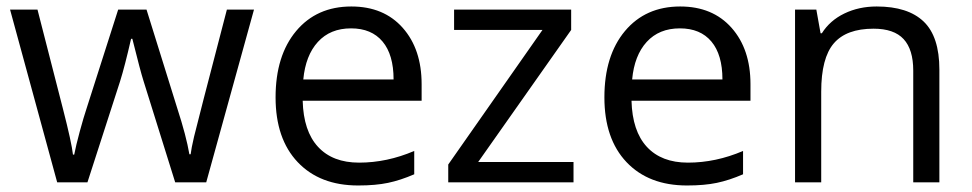

<svg xmlns="http://www.w3.org/2000/svg" viewBox="-20 -565 3012 595"><path d="M522.9 0 424.8 -314Q415.5 -342.8 390.1 -444.8H386.2Q366.7 -359.4 352.1 -313L251 0H157.2L11.2 -535.2H96.2Q147.9 -333.5 175 -228Q202.1 -122.6 206.1 -85.9H210Q215.3 -113.8 227.3 -158Q239.3 -202.1 248 -228L346.2 -535.2H434.1L529.8 -228Q557.1 -144 566.9 -86.9H570.8Q572.8 -104.5 581.3 -141.1Q589.8 -177.7 683.1 -535.2H767.1L619.1 0Z M1089.8 9.8Q971.2 9.8 902.6 -62.5Q834 -134.8 834 -263.2Q834 -392.6 897.7 -468.8Q961.4 -544.9 1068.8 -544.9Q1169.4 -544.9 1228 -478.8Q1286.6 -412.6 1286.6 -304.2V-252.9H918Q920.4 -158.7 965.6 -109.9Q1010.7 -61 1092.8 -61Q1179.2 -61 1263.7 -97.2V-24.9Q1220.7 -6.3 1182.4 1.7Q1144 9.8 1089.8 9.8ZM1067.9 -477.1Q1003.4 -477.1 965.1 -435.1Q926.8 -393.1 919.9 -318.8H1199.7Q1199.7 -395.5 1165.5 -436.3Q1131.3 -477.1 1067.9 -477.1Z M1757.3 0H1369.1V-55.2L1661.1 -472.2H1387.2V-535.2H1750V-472.2L1461.9 -63H1757.3Z M2108.9 9.8Q1990.2 9.8 1921.6 -62.5Q1853 -134.8 1853 -263.2Q1853 -392.6 1916.7 -468.8Q1980.5 -544.9 2087.9 -544.9Q2188.5 -544.9 2247.1 -478.8Q2305.7 -412.6 2305.7 -304.2V-252.9H1937Q1939.5 -158.7 1984.6 -109.9Q2029.8 -61 2111.8 -61Q2198.2 -61 2282.7 -97.2V-24.9Q2239.7 -6.3 2201.4 1.7Q2163.1 9.8 2108.9 9.8ZM2086.9 -477.1Q2022.5 -477.1 1984.1 -435.1Q1945.8 -393.1 1939 -318.8H2218.8Q2218.8 -395.5 2184.6 -436.3Q2150.4 -477.1 2086.9 -477.1Z M2810.1 0V-346.2Q2810.1 -411.6 2780.3 -443.8Q2750.5 -476.1 2687 -476.1Q2603 -476.1 2564 -430.7Q2524.9 -385.3 2524.9 -280.8V0H2443.8V-535.2H2509.8L2522.9 -461.9H2526.9Q2551.8 -501.5 2596.7 -523.2Q2641.6 -544.9 2696.8 -544.9Q2793.5 -544.9 2842.3 -498.3Q2891.1 -451.7 2891.1 -349.1V0Z"/></svg>

Font: Samim FD
Style: FD
Weight: 400
Foundry: DejaVu fonts team - Redesigned by Saber Rastikerdar
Version: Version 4.0.5